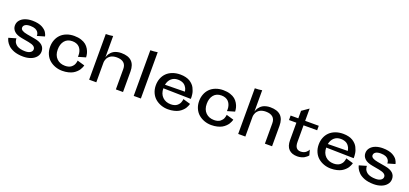

<svg xmlns="http://www.w3.org/2000/svg" viewBox="36 -1895 6455 3027"><g transform="rotate(20 3263.5 -381.5)"><path d="M452.1 -366.2Q452.1 -367.7 452.4 -370.1Q452.6 -372.6 451.9 -380.4Q451.2 -388.2 449.5 -395.8Q447.8 -403.3 443.1 -413.6Q438.5 -423.8 431.9 -432.6Q425.3 -441.4 413.8 -450.4Q402.3 -459.5 387.7 -465.8Q373 -472.2 351.6 -476.1Q330.1 -480 304.2 -480Q246.1 -480 217.5 -460.4Q189 -440.9 189 -409.2Q189 -357.4 300.8 -337.9L437 -314Q606.9 -283.7 606.9 -160.2Q606.9 -107.9 573.7 -67.9Q540.5 -27.8 484.6 -6.8Q428.7 14.2 359.9 14.2Q313 14.2 272.2 7.3Q231.4 0.5 201.9 -11Q172.4 -22.5 147.7 -37.4Q123 -52.2 106.7 -68.8Q90.3 -85.4 77.6 -102.1Q64.9 -118.7 58.1 -133.5Q51.3 -148.4 46.9 -159.9Q42.5 -171.4 41 -178.2L40 -185.1L164.1 -221.2Q163.6 -218.3 163.3 -212.9Q163.1 -207.5 165.5 -192.4Q168 -177.2 173.6 -163.6Q179.2 -149.9 193.4 -133.1Q207.5 -116.2 227.8 -104Q248 -91.8 282.5 -83.5Q316.9 -75.2 360.8 -75.2Q415.5 -75.2 447.3 -96.2Q479 -117.2 479 -149.9Q479 -179.2 452.4 -199.2Q425.8 -219.2 362.8 -231L241.2 -252.9Q153.3 -268.6 112.1 -308.6Q70.8 -348.6 70.8 -402.8Q70.8 -454.1 102.5 -492.2Q134.3 -530.3 187.3 -549.6Q240.2 -568.8 306.2 -568.8Q357.9 -568.8 400.9 -559.6Q443.8 -550.3 470.9 -535.6Q498 -521 518.8 -503.2Q539.6 -485.4 550 -467.5Q560.5 -449.7 566.9 -435.1Q573.2 -420.4 574.7 -411.1L576.2 -401.9Z M1189.9 -221.2 1314 -185.1Q1313 -180.7 1311.3 -173.6Q1309.6 -166.5 1300.5 -145.8Q1291.5 -125 1279.3 -106.2Q1267.1 -87.4 1243.2 -64.5Q1219.2 -41.5 1189.7 -24.9Q1160.2 -8.3 1114.5 2.9Q1068.8 14.2 1015.1 14.2Q953.6 14.2 898.4 -5.4Q843.3 -24.9 800.3 -61Q757.3 -97.2 732.2 -153.3Q707 -209.5 707 -277.8Q707 -339.8 727.8 -393.3Q748.5 -446.8 786.9 -485.6Q825.2 -524.4 882.6 -546.6Q939.9 -568.8 1009.8 -568.8Q1075.2 -568.8 1126.2 -552Q1177.2 -535.2 1208 -509.5Q1238.8 -483.9 1259.3 -448.7Q1279.8 -413.6 1288.1 -381.1Q1296.4 -348.6 1297.9 -314L1173.8 -277.8Q1176.3 -308.6 1172.6 -336.9Q1168.9 -365.2 1157.2 -391.6Q1145.5 -418 1126.5 -437.5Q1107.4 -457 1077.6 -468.5Q1047.9 -480 1009.8 -480Q926.3 -480 880.6 -424.6Q835 -369.1 835 -277.8Q835 -182.6 888.9 -128.9Q942.9 -75.2 1029.8 -75.2Q1062.5 -75.2 1088.9 -83.3Q1115.2 -91.3 1131.3 -104.2Q1147.5 -117.2 1159.4 -132.6Q1171.4 -147.9 1177 -163.6Q1182.6 -179.2 1185.8 -192.1Q1189 -205.1 1189.5 -212.9Z M1583.5 -776.9V-415Q1584 -418.5 1585.2 -423.8Q1586.4 -429.2 1592.8 -445.3Q1599.1 -461.4 1608.2 -475.8Q1617.2 -490.2 1634.3 -508.1Q1651.4 -525.9 1672.6 -538.6Q1693.8 -551.3 1726.8 -560.1Q1759.8 -568.8 1798.3 -568.8Q2031.7 -568.8 2031.7 -344.2V0H1911.6V-341.8Q1911.6 -410.6 1871.1 -445.3Q1830.6 -480 1754.4 -480Q1723.1 -480 1697.5 -473.4Q1671.9 -466.8 1654.5 -456.3Q1637.2 -445.8 1623.8 -431.6Q1610.4 -417.5 1603 -403.6Q1595.7 -389.6 1591.1 -374.8Q1586.4 -359.9 1585 -349.4Q1583.5 -338.9 1583.5 -330.1V0H1463.4V-766.1Q1494.6 -766.1 1524.7 -768.8Q1554.7 -771.5 1568.8 -774.4Z M2210.9 0V-766.1Q2239.3 -766.1 2269.3 -768.8Q2299.3 -771.5 2315.4 -774.4L2331.1 -776.9V0Z M3087.9 -185.1Q3086.9 -180.7 3085.2 -173.6Q3083.5 -166.5 3074.7 -145.8Q3065.9 -125 3053.7 -106.2Q3041.5 -87.4 3017.6 -64.5Q2993.7 -41.5 2964.1 -24.9Q2934.6 -8.3 2888.7 2.9Q2842.8 14.2 2789.1 14.2Q2727.5 14.2 2672.4 -5.4Q2617.2 -24.9 2574.2 -61Q2531.2 -97.2 2506.1 -153.3Q2481 -209.5 2481 -277.8Q2481 -340.3 2501.7 -393.6Q2522.5 -446.8 2561.3 -485.6Q2600.1 -524.4 2658.7 -546.6Q2717.3 -568.8 2789.1 -568.8Q2839.4 -568.8 2880.9 -558.3Q2922.4 -547.9 2950.7 -530.3Q2979 -512.7 3001.2 -489.7Q3023.4 -466.8 3035.9 -441.4Q3048.3 -416 3057.1 -390.6Q3065.9 -365.2 3068.8 -342.3Q3071.8 -319.3 3073 -301.8Q3074.2 -284.2 3073.2 -273.4L3072.8 -263.2L2608.9 -272.9Q2610.4 -180.2 2664.3 -127.7Q2718.3 -75.2 2803.7 -75.2Q2836.4 -75.2 2862.8 -83.3Q2889.2 -91.3 2905.5 -104.2Q2921.9 -117.2 2933.8 -132.6Q2945.8 -147.9 2951.4 -163.6Q2957 -179.2 2960.2 -192.1Q2963.4 -205.1 2963.9 -212.9V-221.2ZM2945.8 -338.9Q2945.8 -341.8 2945.1 -346.9Q2944.3 -352.1 2940.7 -366.7Q2937 -381.3 2930.9 -394.5Q2924.8 -407.7 2912.1 -424.1Q2899.4 -440.4 2883.1 -452.1Q2866.7 -463.9 2840.3 -471.9Q2814 -480 2781.7 -480Q2713.9 -480 2670.4 -440.9Q2627 -401.9 2613.8 -334Z M3690.4 -221.2 3814.5 -185.1Q3813.5 -180.7 3811.8 -173.6Q3810.1 -166.5 3801 -145.8Q3792 -125 3779.8 -106.2Q3767.6 -87.4 3743.7 -64.5Q3719.7 -41.5 3690.2 -24.9Q3660.6 -8.3 3615 2.9Q3569.3 14.2 3515.6 14.2Q3454.1 14.2 3398.9 -5.4Q3343.8 -24.9 3300.8 -61Q3257.8 -97.2 3232.7 -153.3Q3207.5 -209.5 3207.5 -277.8Q3207.5 -339.8 3228.3 -393.3Q3249 -446.8 3287.4 -485.6Q3325.7 -524.4 3383.1 -546.6Q3440.4 -568.8 3510.3 -568.8Q3575.7 -568.8 3626.7 -552Q3677.7 -535.2 3708.5 -509.5Q3739.3 -483.9 3759.8 -448.7Q3780.3 -413.6 3788.6 -381.1Q3796.9 -348.6 3798.3 -314L3674.3 -277.8Q3676.8 -308.6 3673.1 -336.9Q3669.4 -365.2 3657.7 -391.6Q3646 -418 3627 -437.5Q3607.9 -457 3578.1 -468.5Q3548.3 -480 3510.3 -480Q3426.8 -480 3381.1 -424.6Q3335.4 -369.1 3335.4 -277.8Q3335.4 -182.6 3389.4 -128.9Q3443.4 -75.2 3530.3 -75.2Q3563 -75.2 3589.4 -83.3Q3615.7 -91.3 3631.8 -104.2Q3647.9 -117.2 3659.9 -132.6Q3671.9 -147.9 3677.5 -163.6Q3683.1 -179.2 3686.3 -192.1Q3689.5 -205.1 3689.9 -212.9Z M4084 -776.9V-415Q4084.5 -418.5 4085.7 -423.8Q4086.9 -429.2 4093.3 -445.3Q4099.6 -461.4 4108.6 -475.8Q4117.7 -490.2 4134.8 -508.1Q4151.9 -525.9 4173.1 -538.6Q4194.3 -551.3 4227.3 -560.1Q4260.3 -568.8 4298.8 -568.8Q4532.2 -568.8 4532.2 -344.2V0H4412.1V-341.8Q4412.1 -410.6 4371.6 -445.3Q4331.1 -480 4254.9 -480Q4223.6 -480 4198 -473.4Q4172.4 -466.8 4155 -456.3Q4137.7 -445.8 4124.3 -431.6Q4110.8 -417.5 4103.5 -403.6Q4096.2 -389.6 4091.6 -374.8Q4086.9 -359.9 4085.4 -349.4Q4084 -338.9 4084 -330.1V0H3963.9V-766.1Q3995.1 -766.1 4025.1 -768.8Q4055.2 -771.5 4069.3 -774.4Z M4641.6 -480V-555.2H4770.5V-681.2L4885.7 -761.2V-555.2H5113.8V-480H4885.7V-201.2Q4885.7 -136.7 4909.9 -106Q4934.1 -75.2 4982.4 -75.2Q5009.8 -75.2 5032.7 -83.5Q5055.7 -91.8 5069.3 -103.5Q5083 -115.2 5092.5 -126.7Q5102.1 -138.2 5106 -146.5L5109.4 -154.8L5133.8 -65.9Q5131.8 -62.5 5127.4 -57.1Q5123 -51.8 5107.2 -38.1Q5091.3 -24.4 5072.8 -13.7Q5054.2 -2.9 5023.2 5.6Q4992.2 14.2 4957.5 14.2Q4865.7 14.2 4815.7 -35.9Q4765.6 -85.9 4765.6 -188V-480Z M5820.3 -185.1Q5819.3 -180.7 5817.6 -173.6Q5815.9 -166.5 5807.1 -145.8Q5798.3 -125 5786.1 -106.2Q5773.9 -87.4 5750 -64.5Q5726.1 -41.5 5696.5 -24.9Q5667 -8.3 5621.1 2.9Q5575.2 14.2 5521.5 14.2Q5460 14.2 5404.8 -5.4Q5349.6 -24.9 5306.6 -61Q5263.7 -97.2 5238.5 -153.3Q5213.4 -209.5 5213.4 -277.8Q5213.4 -340.3 5234.1 -393.6Q5254.9 -446.8 5293.7 -485.6Q5332.5 -524.4 5391.1 -546.6Q5449.7 -568.8 5521.5 -568.8Q5571.8 -568.8 5613.3 -558.3Q5654.8 -547.9 5683.1 -530.3Q5711.4 -512.7 5733.6 -489.7Q5755.9 -466.8 5768.3 -441.4Q5780.8 -416 5789.6 -390.6Q5798.3 -365.2 5801.3 -342.3Q5804.2 -319.3 5805.4 -301.8Q5806.6 -284.2 5805.7 -273.4L5805.2 -263.2L5341.3 -272.9Q5342.8 -180.2 5396.7 -127.7Q5450.7 -75.2 5536.1 -75.2Q5568.8 -75.2 5595.2 -83.3Q5621.6 -91.3 5637.9 -104.2Q5654.3 -117.2 5666.3 -132.6Q5678.2 -147.9 5683.8 -163.6Q5689.5 -179.2 5692.6 -192.1Q5695.8 -205.1 5696.3 -212.9V-221.2ZM5678.2 -338.9Q5678.2 -341.8 5677.5 -346.9Q5676.8 -352.1 5673.1 -366.7Q5669.4 -381.3 5663.3 -394.5Q5657.2 -407.7 5644.5 -424.1Q5631.8 -440.4 5615.5 -452.1Q5599.1 -463.9 5572.8 -471.9Q5546.4 -480 5514.2 -480Q5446.3 -480 5402.8 -440.9Q5359.4 -401.9 5346.2 -334Z M6332 -366.2Q6332 -367.7 6332.3 -370.1Q6332.5 -372.6 6331.8 -380.4Q6331.1 -388.2 6329.3 -395.8Q6327.6 -403.3 6323 -413.6Q6318.4 -423.8 6311.8 -432.6Q6305.2 -441.4 6293.7 -450.4Q6282.2 -459.5 6267.6 -465.8Q6252.9 -472.2 6231.4 -476.1Q6210 -480 6184.1 -480Q6126 -480 6097.4 -460.4Q6068.8 -440.9 6068.8 -409.2Q6068.8 -357.4 6180.7 -337.9L6316.9 -314Q6486.8 -283.7 6486.8 -160.2Q6486.8 -107.9 6453.6 -67.9Q6420.4 -27.8 6364.5 -6.8Q6308.6 14.2 6239.7 14.2Q6192.9 14.2 6152.1 7.3Q6111.3 0.5 6081.8 -11Q6052.2 -22.5 6027.6 -37.4Q6002.9 -52.2 5986.6 -68.8Q5970.2 -85.4 5957.5 -102.1Q5944.8 -118.7 5938 -133.5Q5931.2 -148.4 5926.8 -159.9Q5922.4 -171.4 5920.9 -178.2L5919.9 -185.1L6043.9 -221.2Q6043.5 -218.3 6043.2 -212.9Q6043 -207.5 6045.4 -192.4Q6047.9 -177.2 6053.5 -163.6Q6059.1 -149.9 6073.2 -133.1Q6087.4 -116.2 6107.7 -104Q6127.9 -91.8 6162.4 -83.5Q6196.8 -75.2 6240.7 -75.2Q6295.4 -75.2 6327.1 -96.2Q6358.9 -117.2 6358.9 -149.9Q6358.9 -179.2 6332.3 -199.2Q6305.7 -219.2 6242.7 -231L6121.1 -252.9Q6033.2 -268.6 5991.9 -308.6Q5950.7 -348.6 5950.7 -402.8Q5950.7 -454.1 5982.4 -492.2Q6014.2 -530.3 6067.1 -549.6Q6120.1 -568.8 6186 -568.8Q6237.8 -568.8 6280.8 -559.6Q6323.7 -550.3 6350.8 -535.6Q6377.9 -521 6398.7 -503.2Q6419.4 -485.4 6429.9 -467.5Q6440.4 -449.7 6446.8 -435.1Q6453.1 -420.4 6454.6 -411.1L6456.1 -401.9Z"/></g></svg>

Font: Sporting Grotesque
Style: Regular
Weight: 400
Designer: Lucas LE BIHAN
Foundry: Lucas LE BIHAN
Version: Version 2.001;PS 2.1;hotconv 1.0.88;makeotf.lib2.5.647800